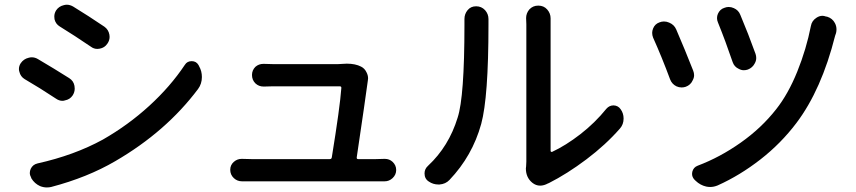

<svg xmlns="http://www.w3.org/2000/svg" viewBox="-20 -781 3685 827"><path d="M237.3 -667Q219.7 -677.7 214.8 -698.2Q213.9 -704.1 213.9 -710Q213.9 -723.6 221.7 -736.3Q233.4 -753.9 254.9 -758.8Q261.7 -760.7 267.6 -760.7Q281.2 -760.7 294.9 -752.9Q360.4 -712.9 429.7 -666Q447.3 -653.3 451.2 -631.8Q452.1 -627 452.1 -622.1Q452.1 -606.4 442.4 -592.8Q430.7 -575.2 409.2 -571.3Q404.3 -570.3 399.4 -570.3Q383.8 -570.3 371.1 -580.1Q300.8 -627.9 237.3 -667ZM200.2 24.4Q191.4 26.4 181.6 26.4Q167 26.4 152.3 20.5Q128.9 9.8 115.2 -12.7L114.3 -15.6Q108.4 -26.4 108.4 -36.1Q108.4 -44.9 112.3 -53.7Q121.1 -72.3 141.6 -77.1Q299.8 -112.3 422.9 -179.7Q532.2 -242.2 623 -325.2Q713.9 -408.2 776.4 -502Q786.1 -517.6 805.7 -517.6Q825.2 -517.6 835 -501L837.9 -495.1Q849.6 -474.6 849.6 -449.2Q849.6 -419.9 833 -397.5Q695.3 -213.9 476.6 -86.9Q356.4 -16.6 200.2 24.4ZM85.9 -440.4Q68.4 -451.2 63.5 -471.7Q61.5 -477.5 61.5 -483.4Q61.5 -497.1 69.3 -508.8Q82 -527.3 103.5 -532.2Q110.4 -534.2 116.2 -534.2Q130.9 -534.2 143.6 -526.4Q211.9 -486.3 278.3 -444.3Q296.9 -432.6 300.8 -411.1Q301.8 -405.3 301.8 -399.4Q301.8 -383.8 293 -370.1Q281.2 -352.5 259.8 -348.6Q254.9 -346.7 249 -346.7Q234.4 -346.7 220.7 -356.4Q151.4 -402.3 85.9 -440.4Z M1516.6 -103.5Q1515.6 -95.7 1522.5 -95.7H1599.6Q1613.3 -95.7 1634.8 -96.7Q1636.7 -96.7 1637.7 -96.7Q1657.2 -96.7 1670.9 -84Q1686.5 -69.3 1686.5 -48.8Q1686.5 -28.3 1670.9 -13.7Q1656.2 0 1636.7 0Q1635.7 0 1635.7 0Q1615.2 0 1601.6 0H1062.5Q1043.9 0 1023.4 0Q1022.5 0 1022.5 0Q1002 0 987.3 -13.7Q971.7 -28.3 971.7 -49.8Q971.7 -70.3 987.3 -84Q1002 -96.7 1020.5 -96.7Q1022.5 -96.7 1023.4 -96.7Q1043 -95.7 1062.5 -95.7H1400.4Q1408.2 -95.7 1409.2 -103.5Q1444.3 -319.3 1450.2 -401.4Q1451.2 -409.2 1443.4 -409.2H1154.3Q1138.7 -409.2 1117.2 -408.2Q1116.2 -408.2 1115.2 -408.2Q1094.7 -408.2 1080.1 -421.9Q1065.4 -436.5 1065.4 -458Q1065.4 -478.5 1080.1 -493.2Q1094.7 -505.9 1114.3 -505.9Q1115.2 -505.9 1117.2 -505.9Q1137.7 -504.9 1153.3 -504.9H1437.5Q1445.3 -504.9 1456.1 -505.9Q1464.8 -506.8 1473.6 -506.8Q1510.7 -506.8 1535.2 -494.1Q1550.8 -486.3 1558.6 -469.7Q1565.4 -457 1565.4 -443.4Q1565.4 -439.5 1564.5 -434.6Q1554.7 -360.4 1516.6 -103.5Z M1916 -5.9Q1899.4 11.7 1873 13.7Q1870.1 13.7 1868.2 13.7Q1845.7 13.7 1827.1 1Q1808.6 -10.7 1808.6 -34.2Q1808.6 -53.7 1824.2 -67.4Q1913.1 -150.4 1951.2 -274.4Q1980.5 -363.3 1980.5 -672.9V-699.2Q1980.5 -720.7 1994.1 -737.3Q2007.8 -753.9 2030.3 -753.9H2031.2Q2053.7 -753.9 2069.3 -737.3Q2084 -720.7 2084 -699.2V-673.8Q2084 -362.3 2052.7 -247.1Q2014.6 -109.4 1916 -5.9ZM2340.8 8.8Q2323.2 18.6 2306.6 18.6Q2288.1 18.6 2272.5 5.9Q2245.1 -16.6 2245.1 -55.7Q2245.1 -59.6 2246.1 -64.5Q2247.1 -75.2 2247.1 -85V-676.8L2246.1 -703.1Q2246.1 -723.6 2259.8 -740.2Q2275.4 -756.8 2297.9 -756.8H2298.8Q2322.3 -756.8 2336.9 -740.2Q2351.6 -723.6 2351.6 -702.1V-676.8V-130.9Q2351.6 -128.9 2353.5 -127.4Q2355.5 -126 2358.4 -127Q2417 -154.3 2480 -203.1Q2543 -252 2591.8 -312.5Q2604.5 -327.1 2623 -327.1Q2642.6 -326.2 2653.3 -310.5Q2666 -293 2666 -270.5Q2666 -245.1 2650.4 -227.5Q2588.9 -157.2 2505.9 -94.7Q2422.9 -32.2 2343.8 7.8Q2342.8 8.8 2340.8 8.8Z M3072.3 -684.6Q3068.4 -693.4 3068.4 -703.1Q3068.4 -712.9 3072.3 -721.7Q3081.1 -741.2 3099.6 -747.1Q3109.4 -751 3118.2 -751Q3129.9 -751 3140.6 -746.1Q3161.1 -737.3 3168.9 -716.8Q3203.1 -635.7 3234.4 -548.8Q3237.3 -540 3237.3 -531.2Q3237.3 -519.5 3231.4 -508.8Q3221.7 -489.3 3201.2 -481.4Q3192.4 -478.5 3183.6 -478.5Q3172.9 -478.5 3162.1 -484.4Q3142.6 -493.2 3135.7 -513.7Q3105.5 -602.5 3072.3 -684.6ZM3472.7 -668.9Q3476.6 -691.4 3496.1 -704.1Q3508.8 -712.9 3522.5 -712.9Q3529.3 -712.9 3537.1 -710L3543 -709Q3565.4 -702.1 3576.2 -681.6Q3583 -668.9 3583 -654.3Q3583 -646.5 3581.1 -638.7Q3580.1 -636.7 3579.1 -632.8Q3578.1 -628.9 3577.1 -627Q3518.6 -394.5 3410.2 -251Q3343.8 -163.1 3255.4 -94.2Q3167 -25.4 3071.3 17.6Q3054.7 24.4 3039.1 24.4Q3030.3 24.4 3021.5 22.5Q2996.1 16.6 2976.6 -2L2970.7 -7.8Q2960.9 -18.6 2960.9 -32.2Q2960.9 -36.1 2961.9 -41Q2966.8 -60.5 2985.4 -67.4Q3081.1 -103.5 3170.4 -166.5Q3259.8 -229.5 3323.2 -310.5Q3375 -376 3414.1 -472.7Q3453.1 -569.3 3472.7 -668.9ZM2793 -619.1Q2789.1 -628.9 2789.1 -639.6Q2789.1 -648.4 2793 -658.2Q2800.8 -677.7 2820.3 -684.6Q2830.1 -688.5 2839.8 -688.5Q2851.6 -688.5 2862.3 -683.6Q2883.8 -674.8 2892.6 -654.3Q2929.7 -568.4 2965.8 -476.6Q2969.7 -466.8 2969.7 -457Q2969.7 -446.3 2963.9 -435.5Q2955.1 -415 2933.6 -407.2Q2924.8 -404.3 2916 -404.3Q2904.3 -404.3 2893.6 -409.2Q2874 -418.9 2866.2 -439.5Q2831.1 -534.2 2793 -619.1Z"/></svg>

Font: Gen Jyuu Gothic P Medium
Style: Regular
Weight: 500
Designer: [Source Han Sans]
Ryoko NISHIZUKA  (kana & ideographs); Paul D. Hunt (Latin, Greek & Cyrillic); Wenlong ZHANG  (bopomofo
Version: Version 1.002.20150607